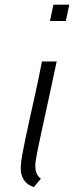

<svg xmlns="http://www.w3.org/2000/svg" viewBox="-20 -780 312 809"><path d="M131.8 -110.4Q130.4 -101.6 129.6 -95.5Q128.9 -89.4 128.9 -87.9Q128.9 -81.1 129.2 -73.2Q129.4 -65.4 131.6 -57.1Q133.8 -48.8 138.7 -41Q143.6 -33.2 152.3 -26.9L122.1 8.8Q116.7 5.9 106.9 1.5Q97.2 -2.9 87.9 -12.7Q78.6 -22.5 72.3 -39.3Q65.9 -56.2 67.9 -84Q68.8 -100.6 74 -129.2Q79.1 -157.7 86.7 -193.8Q94.2 -230 103.5 -271.7Q112.8 -313.5 122.3 -356.4Q131.8 -399.4 140.9 -441.7Q149.9 -483.9 156.7 -521H218.8Q199.7 -430.7 185.3 -364.5Q170.9 -298.3 160.4 -250Q149.9 -201.7 142.8 -168.2Q135.7 -134.8 131.8 -110.4ZM257.3 -691.4H190.4L205.1 -760.3H272Z"/></svg>

Font: Ufes Sans Light
Style: Italic
Weight: 200
Designer: Ricardo Esteves & Thais Bronze
Foundry: ProDesignUfes - Ricardo Esteves, Thais Bronze
Version: Version 2.0